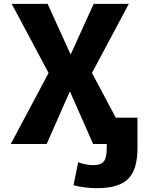

<svg xmlns="http://www.w3.org/2000/svg" viewBox="-20 -750 772 1000"><path d="M345 -272H343L223 0H36L233 -370L41 -730H228L347 -468H349L468 -730H651L459 -370L583 -137H696V22Q696 134 647 182Q598 230 487 230Q422 230 363 215L387 95Q427 110 466 110Q505 110 520.5 91Q536 72 536 22V0H523H465Z"/></svg>

Font: Mplus 1p ExtraBold
Style: Regular
Weight: 800
Version: Version 1.061